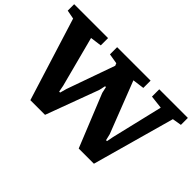

<svg xmlns="http://www.w3.org/2000/svg" viewBox="-126 -960 1286 1286"><g transform="rotate(45 517.5 -317.0)"><path d="M226 14 42 -575 -21 -587V-648H300V-579L219 -568L313 -210L322 -163H331L344 -210L465 -551L458 -568L386 -580V-648H703V-579L620 -568L763 -201L774 -155H783L792 -202L879 -568L785 -579V-648H1056V-582L991 -571L828 14H684L532 -361L522 -406H514L504 -361L365 14Z"/></g></svg>

Font: Faustina Light ExtraBold
Style: Regular
Weight: 800
Version: Version 1.200